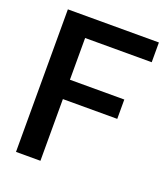

<svg xmlns="http://www.w3.org/2000/svg" viewBox="-130 -793 777 886"><g transform="rotate(20 258.5 -350.0)"><path d="M51 0V-700H498V-603H171V-398H438V-303H171V0Z"/></g></svg>

Font: DM Sans 9pt 36pt SemiBold
Style: Regular
Weight: 600
Version: Version 4.004;gftools[0.9.30]